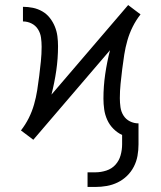

<svg xmlns="http://www.w3.org/2000/svg" viewBox="-20 -547 640 761"><path d="M327 194V136H358Q380 136 401.5 129Q423 122 437.5 106Q452 90 458 68.5Q464 47 464 25V-12Q445 -21 429.5 -36.5Q414 -52 405 -72Q396 -92 393 -113.5Q390 -135 390 -156Q390 -205 397 -253Q404 -301 416 -348L112 7L87 -12L63 -30Q81 -53 94 -79Q107 -105 115 -133Q123 -161 127.5 -189.5Q132 -218 135.5 -246.5Q139 -275 142 -304Q145 -333 145 -362Q145 -380 142.5 -398Q140 -416 130.5 -431Q121 -446 105 -454Q89 -462 71 -462V-520Q91 -520 110.5 -516Q130 -512 147.5 -502Q165 -492 177.5 -476Q190 -460 197.5 -441.5Q205 -423 207.5 -403.5Q210 -384 210 -364Q210 -315 203 -267Q196 -219 184 -172L488 -527L513 -508L537 -490Q519 -467 506 -441Q493 -415 485 -387Q477 -359 472.5 -330.5Q468 -302 464.5 -273.5Q461 -245 458 -216Q455 -187 455 -158Q455 -140 457.5 -122Q460 -104 469.5 -89Q479 -74 495 -66Q511 -58 529 -58V25Q529 48 525 70.5Q521 93 510.5 113.5Q500 134 483.5 150Q467 166 446.5 176Q426 186 403.5 190Q381 194 358 194Z"/></svg>

Font: Iosevka SS04 Light Extended
Style: Regular
Weight: 300
Width: 7
Monospace: yes
Designer: Belleve Invis
Foundry: Belleve Invis
Version: Version 19.0.0; ttfautohint (v1.8.4)